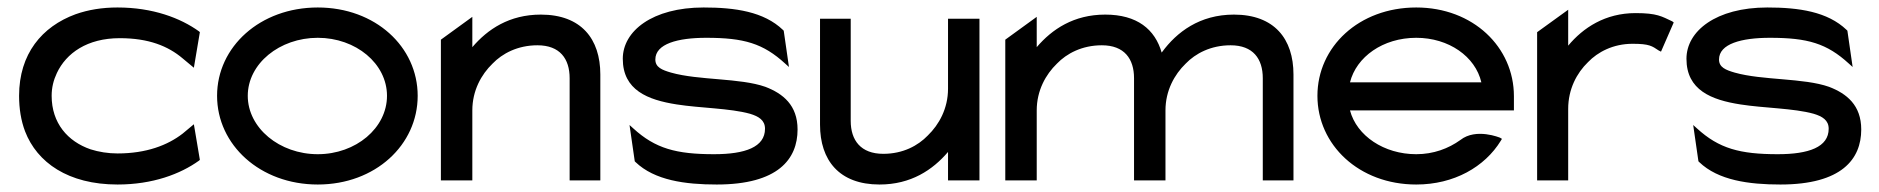

<svg xmlns="http://www.w3.org/2000/svg" viewBox="-20 -482 5020 513"><path d="M31 -226C31 -192 36 -160 47 -131C79 -48 162 11 294 11C388 11 462 -17 512 -53L514 -55L498 -150L468 -125C428 -94 371 -72 294 -72C269 -72 244 -76 222 -83C161 -104 118 -153 118 -226C118 -248 123 -268 132 -287C157 -340 213 -380 300 -380C377 -380 429 -359 468 -326L498 -301L514 -396L512 -398C462 -434 388 -462 294 -462C253 -462 216 -456 182 -444C92 -411 31 -338 31 -226Z M560 -226C560 -95 675 11 829 11C983 11 1096 -95 1096 -226C1096 -357 983 -462 829 -462C675 -462 560 -357 560 -226ZM642 -226C642 -312 727 -381 829 -381C931 -381 1014 -312 1014 -226C1014 -140 931 -70 829 -70C727 -70 642 -140 642 -226Z M1158 0H1242V-187C1242 -240 1266 -283 1296 -312C1322 -339 1363 -361 1416 -361C1476 -361 1502 -325 1502 -273V0H1584V-283C1584 -378 1533 -443 1425 -443C1341 -443 1283 -404 1242 -356V-437L1158 -376Z M1644 -325C1644 -241 1711 -215 1788 -203C1851 -193 1930 -193 1984 -178C2007 -171 2024 -161 2024 -138C2024 -89 1971 -70 1888 -70C1787 -70 1731 -85 1672 -139L1662 -148L1676 -51L1678 -49C1729 0 1811 11 1895 11C2059 11 2111 -57 2111 -136C2111 -201 2072 -232 2025 -250C1957 -274 1847 -267 1773 -288C1749 -295 1731 -302 1731 -323C1731 -365 1791 -381 1867 -381C1968 -381 2019 -366 2078 -312L2088 -303L2074 -400L2072 -402C2021 -451 1944 -462 1860 -462C1723 -462 1644 -399 1644 -325Z M2171 -149C2171 -54 2222 11 2330 11C2414 11 2472 -28 2513 -76V0H2597V-432H2513V-245C2513 -192 2489 -149 2459 -120C2433 -93 2393 -71 2340 -71C2280 -71 2253 -107 2253 -159V-432H2171Z M2666 0H2750V-187C2750 -240 2774 -283 2804 -312C2830 -339 2871 -361 2924 -361C2984 -361 3010 -325 3010 -273V0H3094V-187C3094 -240 3118 -283 3148 -312C3174 -339 3215 -361 3268 -361C3328 -361 3354 -325 3354 -273V0H3436V-283C3436 -378 3385 -443 3277 -443C3185 -443 3124 -396 3085 -343L3084 -342V-341C3066 -404 3018 -443 2933 -443C2849 -443 2791 -404 2750 -356V-437L2666 -376Z M3500 -226C3500 -95 3611 11 3764 11C3865 11 3947 -36 3990 -106L3993 -111L3988 -114C3988 -114 3924 -141 3882 -108C3850 -85 3810 -70 3764 -70C3678 -70 3605 -119 3587 -187H4025V-225C4025 -356 3916 -462 3764 -462C3611 -462 3500 -357 3500 -226ZM3587 -262C3604 -330 3675 -381 3764 -381C3851 -381 3922 -331 3938 -262Z M4087 0H4170V-191C4170 -244 4193 -287 4223 -316C4249 -343 4290 -365 4342 -365C4387 -365 4394 -359 4412 -347L4418 -344L4452 -422L4448 -425C4420 -438 4408 -447 4350 -447C4269 -447 4210 -408 4170 -360V-456L4087 -396Z M4486 -325C4486 -241 4553 -215 4630 -203C4693 -193 4772 -193 4826 -178C4849 -171 4866 -161 4866 -138C4866 -89 4813 -70 4730 -70C4629 -70 4573 -85 4514 -139L4504 -148L4518 -51L4520 -49C4571 0 4653 11 4737 11C4901 11 4953 -57 4953 -136C4953 -201 4914 -232 4867 -250C4799 -274 4689 -267 4615 -288C4591 -295 4573 -302 4573 -323C4573 -365 4633 -381 4709 -381C4810 -381 4861 -366 4920 -312L4930 -303L4916 -400L4914 -402C4863 -451 4786 -462 4702 -462C4565 -462 4486 -399 4486 -325Z"/></svg>

Font: Charger Sport
Style: SeBdExt
Weight: 600
Designer: Jasper
Foundry: Cannot Into Space Fonts
Version: Version 1.1